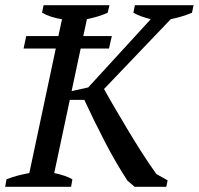

<svg xmlns="http://www.w3.org/2000/svg" viewBox="-21 -720 766 740"><path d="M80 -581H204L218 -646Q175 -652 141 -671L147 -700H401L394 -671Q377 -663 357 -657Q337 -651 314 -646L300 -581H410L399 -533H290L255 -369L319 -383L560 -646Q540 -651 523.5 -657Q507 -663 493 -671L499 -700H725L719 -671Q698 -662 677 -656Q656 -650 637 -646L380 -377Q398 -344 421.5 -304Q445 -264 471 -220.5Q497 -177 525 -133Q553 -89 582 -49L625 -25L620 0H498L470 -24Q425 -93 383.5 -173Q342 -253 304 -335H248L188 -53Q208 -49 226 -43Q244 -37 258 -29L253 0H-1L4 -29Q27 -38 48.5 -43.5Q70 -49 92 -53L194 -533H70Z"/></svg>

Font: PTSerifItalic
Style: Italic
Weight: 400
Italic angle: -12°
Designer: A.Korolkova, O.Umpeleva, V.Yefimov
Foundry: ParaType Ltd
Version: Version 1.000W OFL